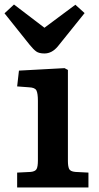

<svg xmlns="http://www.w3.org/2000/svg" viewBox="-30 -831 441 851"><path d="M46 0V-66L106 -69Q126 -71 132 -81.5Q138 -92 138 -120V-384Q138 -417 131.5 -430Q125 -443 99 -444L46 -448L54 -518L256 -529L271 -521V-117Q271 -95 276 -83Q281 -71 304 -69L362 -66V0ZM167 -594Q143 -594 130.5 -603Q118 -612 101 -633L-10 -772L32 -811L167 -708L304 -810L345 -773L226 -625Q200 -594 167 -594Z"/></svg>

Font: Literata 7pt SemiBold
Style: Regular
Weight: 600
Designer: Latin by Veronika Burian and Jose Scaglione. Greek by Irene Vlachou. Cyrillic by Vera Evstafieva.
Foundry: TypeTogether
Version: Version 3.002